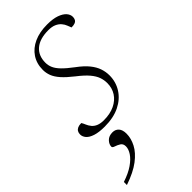

<svg xmlns="http://www.w3.org/2000/svg" viewBox="-230 -510 806 806"><g transform="rotate(-45 173.0 -107.0)"><path d="M49 -70.5Q53.5 -63.5 57.8 -53Q62 -42.5 70.5 -32Q79 -22 92.2 -16.8Q105.5 -11.5 124 -11.5Q162 -11.5 189 -24.5Q216 -37.5 230.5 -60Q245 -82.5 245 -112Q245 -130 239 -147.2Q233 -164.5 216.8 -183.8Q200.5 -203 170 -226.5Q140 -250 123 -269.2Q106 -288.5 99.2 -306.2Q92.5 -324 92.5 -342Q92.5 -379.5 110.8 -407Q129 -434.5 162 -449.5Q195 -464.5 240 -464.5Q274 -464.5 296 -456.8Q318 -449 328.8 -436.8Q339.5 -424.5 339.5 -410.5Q339.5 -402.5 336.2 -396Q333 -389.5 325 -386.2Q317 -383 304 -383Q301 -389.5 297 -400.5Q293 -411.5 284.5 -421.5Q275.5 -432 261.5 -438Q247.5 -444 227 -444Q176 -444 148.8 -421Q121.5 -398 121.5 -356Q121.5 -340 128 -325Q134.5 -310 150.8 -293.2Q167 -276.5 197 -254Q227 -232 243.8 -211.2Q260.5 -190.5 267.5 -170Q274.5 -149.5 274.5 -128Q274.5 -89.5 254.5 -58Q234.5 -26.5 197.5 -8.2Q160.5 10 108 10Q74 10 52.5 3Q31 -4 21.2 -15.5Q11.5 -27 11.5 -40Q11.5 -49.5 15.5 -56.2Q19.5 -63 27.8 -66.8Q36 -70.5 49 -70.5ZM68 89Q68 75 80.2 62.2Q92.5 49.5 114 49.5Q131 49.5 141.5 61Q152 72.5 152 95.5Q152 123 137.5 151.2Q123 179.5 89.8 204.8Q56.5 230 0.5 249V231Q39.5 218 64 201Q88.5 184 100.5 165.8Q112.5 147.5 112.5 131.5Q112.5 115.5 101.5 108.8Q90.5 102 79.2 98.5Q68 95 68 89Z"/></g></svg>

Font: Newsreader ExtraLight
Style: Italic
Weight: 250
Italic angle: -17°
Designer: Hugues Gentile
Foundry: Production Type
Version: Version 1.003